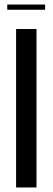

<svg xmlns="http://www.w3.org/2000/svg" viewBox="-20 -827 232 847"><path d="M141 -699V0H51V-699ZM179 -784H12V-807H179Z"/></svg>

Font: Moniqa SemBd Heading
Style: Regular
Weight: 600
Designer: Rajesh Rajput
Foundry: Rajesh Rajput
Version: Version 1.000